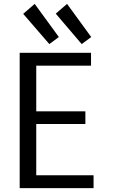

<svg xmlns="http://www.w3.org/2000/svg" viewBox="-20 -963 601 985"><path d="M460 2H81V-692H447V-626H166V-392H418V-327H166V-64H460ZM266 -893 324 -943 448 -773 399 -737ZM99 -892 158 -943 282 -773 233 -737Z"/></svg>

Font: Repo Regular
Style: Regular
Weight: 400
Designer: Stefan Peev
Foundry: Context Ltd
Version: Version 1.502